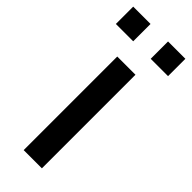

<svg xmlns="http://www.w3.org/2000/svg" viewBox="-270 -788 816 816"><g transform="rotate(45 138.0 -380.0)"><path d="M-18.8 -760.4V-656.2H85.4V-760.4ZM190.6 -760.4V-656.2H294.8V-760.4ZM83.3 -562.5V0H192.7V-562.5Z"/></g></svg>

Font: Manrope Semibold
Style: Regular
Weight: 600
Width: 4
Designer: Michael Sharanda
Foundry: Michael Sharanda
Version: Version 2.000;PS 002.000;hotconv 1.0.88;makeotf.lib2.5.64775